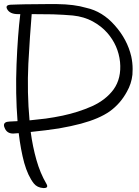

<svg xmlns="http://www.w3.org/2000/svg" viewBox="-46 -907 691 953"><path d="M43 -836.9Q3.9 -836.9 -9.8 -860.4Q-23.4 -883.8 12.7 -883.8Q27.3 -883.8 43 -884.8Q59.6 -884.8 78.1 -885.7Q127.9 -886.7 183.6 -886.7Q210 -886.7 237.3 -886.7Q323.2 -885.7 381.8 -868.2Q462.9 -850.6 524.4 -780.3Q585.9 -710.9 605.5 -627Q612.3 -595.7 612.3 -564.5Q612.3 -550.8 611.3 -536.1Q606.4 -491.2 584 -452.1Q551.8 -392.6 499 -354.5Q446.3 -317.4 355.5 -293Q307.6 -280.3 246.1 -269.5Q183.6 -259.8 106.4 -252Q116.2 -178.7 134.8 -113.3Q153.3 -47.9 183.6 3.9Q197.3 26.4 171.9 26.4Q170.9 26.4 168.9 26.4Q138.7 24.4 122.1 3.9Q92.8 -33.2 74.2 -98.6Q56.6 -164.1 46.9 -246.1Q40 -245.1 33.2 -245.1Q26.4 -244.1 19.5 -244.1Q-12.7 -244.1 -23.4 -273.4Q-26.4 -280.3 -26.4 -285.2Q-26.4 -302.7 1 -303.7Q9.8 -304.7 20.5 -304.7Q30.3 -305.7 41 -305.7Q30.3 -442.4 36.1 -587.9Q42 -734.4 54.7 -836.9Q51.8 -836.9 48.8 -836.9Q45.9 -836.9 43 -836.9ZM100.6 -309.6Q138.7 -313.5 180.7 -318.4Q222.7 -324.2 264.6 -333Q342.8 -349.6 411.1 -379.9Q479.5 -411.1 517.6 -462.9Q557.6 -518.6 549.8 -599.6Q541 -681.6 486.3 -744.1Q457 -777.3 414.1 -800.8Q371.1 -824.2 315.4 -830.1Q271.5 -834 216.8 -835.9Q162.1 -836.9 111.3 -836.9Q102.5 -732.4 94.7 -590.8Q87.9 -448.2 100.6 -309.6Z"/></svg>

Font: Mrs Husband
Style: Regular
Weight: 400
Version: Version 1.0